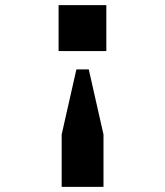

<svg xmlns="http://www.w3.org/2000/svg" viewBox="-20 -542 640 744"><path d="M219 182V-21L276 -273H324L381 -21V182ZM392 -522V-344H207V-522Z"/></svg>

Font: iA Writer Quattro V
Style: Regular
Weight: 400
Designer: Mike Abbink, Paul van der Laan, Pieter van Rosmalen, Oliver Reichenstein
Foundry: Information Architects Inc.
Version: Version 2.000